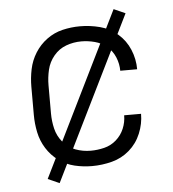

<svg xmlns="http://www.w3.org/2000/svg" viewBox="-49 -639 674 747"><g transform="rotate(-5 288.0 -265.0)"><path d="M286 8Q325 8 363.5 -2Q402 -12 432 -38Q462 -64 477.5 -101.5Q493 -139 493 -178H427Q427 -178 427 -178Q427 -178 427 -178Q427 -151 416.5 -126Q406 -101 385.5 -83Q365 -65 338.5 -58.5Q312 -52 286 -52Q255 -52 226.5 -62.5Q198 -73 178 -97Q158 -121 151 -150.5Q144 -180 144 -210V-320Q144 -350 151 -380Q158 -410 178 -434Q198 -458 226.5 -468.5Q255 -479 286 -479Q312 -479 338.5 -472Q365 -465 385.5 -447.5Q406 -430 416.5 -404.5Q427 -379 427 -352Q427 -352 427 -352Q427 -352 427 -352H493Q493 -392 477.5 -429Q462 -466 432 -492Q402 -518 363.5 -528Q325 -538 286 -538Q251 -538 217.5 -530Q184 -522 156 -501.5Q128 -481 109.5 -451.5Q91 -422 84 -388Q77 -354 77 -320V-210Q77 -176 84 -142Q91 -108 109.5 -78.5Q128 -49 156 -28.5Q184 -8 217.5 0Q251 8 286 8ZM154 63 467 -573 422 -593 109 43Z"/></g></svg>

Font: Iosevka Sparkle Light
Style: Regular
Weight: 300
Designer: Belleve Invis
Foundry: Belleve Invis
Version: Version 4.5.0; ttfautohint (v1.8.3)